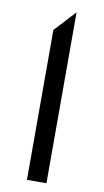

<svg xmlns="http://www.w3.org/2000/svg" viewBox="-90 -839 475 881"><g transform="rotate(10 147.5 -398.0)"><path d="M102.1 0V-698.2L192.9 -796.4V0Z"/></g></svg>

Font: Voltaire
Style: Regular
Weight: 400
Designer: Yvonne Schttler
Foundry: Yvonne Schttler
Version: Version 1.003